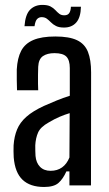

<svg xmlns="http://www.w3.org/2000/svg" viewBox="-20 -757 444 784"><path d="M160 6.5Q103 6.5 72 -23Q41 -52.5 36 -114.5Q35.5 -127 35.2 -139.2Q35 -151.5 35.5 -163.5Q38 -200 49.8 -228.5Q61.5 -257 87.8 -280.2Q114 -303.5 159.5 -324.5Q184 -335.5 211 -346.5Q238 -357.5 265 -366V-479Q265 -511.5 251 -525.8Q237 -540 202.5 -540Q173 -540 155.2 -527.8Q137.5 -515.5 136 -484.5Q135.5 -471 135.2 -451.8Q135 -432.5 135.2 -414.8Q135.5 -397 136 -388.5H49.5Q49 -408 48.5 -430.5Q48 -453 48.5 -473.5Q51 -520 66.5 -549.5Q82 -579 115.8 -593.5Q149.5 -608 206 -608Q262.5 -608 294.2 -593Q326 -578 339 -545.5Q352 -513 352 -461L351.5 0H263.5V-57H251Q237.5 -26.5 218.8 -10Q200 6.5 160 6.5ZM186.5 -59.5Q214 -59.5 233.5 -73.5Q253 -87.5 263.5 -114L264.5 -295Q244.5 -289 223.8 -280.2Q203 -271.5 178 -256.5Q145.5 -238.5 135.5 -215.8Q125.5 -193 124 -163.5Q124 -150 124.2 -140.5Q124.5 -131 125 -120.5Q127.5 -92 143.5 -75.8Q159.5 -59.5 186.5 -59.5ZM269.5 -729.5H310.5Q309.5 -685.5 291.2 -665Q273 -644.5 241.5 -644.5Q221 -644.5 208.8 -650.8Q196.5 -657 188 -665.8Q179.5 -674.5 171 -680.8Q162.5 -687 150 -687Q139 -687 131.5 -679.2Q124 -671.5 121 -650H80Q83.5 -698 103 -717.5Q122.5 -737 153 -737Q174 -737 186 -730.8Q198 -724.5 206 -715.8Q214 -707 222 -700.8Q230 -694.5 242.5 -694.5Q257 -694.5 263 -704Q269 -713.5 269.5 -729.5Z"/></svg>

Font: Big Shoulders Text Thin Medium
Style: Regular
Weight: 500
Version: Version 2.002